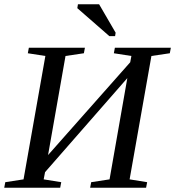

<svg xmlns="http://www.w3.org/2000/svg" viewBox="-31 -878 819 898"><path d="M-11.2 0 -6.3 -25.9 79.1 -39.1 181.2 -616.2 99.1 -628.9 104 -654.8H366.2L361.3 -628.9L275.4 -616.2L193.8 -152.8L578.1 -586.9L583.5 -616.2L501.5 -628.9L506.3 -654.8H768.1L763.2 -628.9L677.2 -616.2L575.2 -39.1L657.2 -25.9L652.3 0H390.6L395.5 -25.9L481.4 -39.1L564.5 -512.7L179.7 -72.8L173.3 -39.1L255.4 -25.9L250.5 0ZM480.5 -709 330.6 -839.8 333.5 -857.9H432.6L509.8 -725.1L507.3 -709Z"/></svg>

Font: Tinos
Style: Italic
Weight: 400
Italic angle: -16.333°
Designer: Steve Matteson
Foundry: Monotype Imaging Inc.
Version: Version 1.32